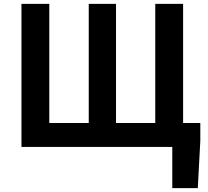

<svg xmlns="http://www.w3.org/2000/svg" viewBox="-20 -760 1074 993"><path d="M927 -124V-740H783V-124H580V-740H439V-124H235V-740H91V0H871V213H1003L1016 -32V-124Z"/></svg>

Font: Noto Sans CJK KR Bold
Style: Regular
Weight: 700
Designer: Ryoko NISHIZUKA (kana & ideographs); Paul D. Hunt (Latin, Greek & Cyrillic); Wenlong ZHANG (bopomofo); Sandoll Communica
Foundry: Adobe Systems Incorporated
Version: Version 1.004;PS 1.004;hotconv 1.0.82;makeotf.lib2.5.63406